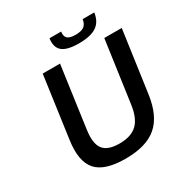

<svg xmlns="http://www.w3.org/2000/svg" viewBox="-200 -1025 1148 1200"><g transform="rotate(-30 374.5 -425.0)"><path d="M116.2 -255.9 178.2 -700.2H303.2L241.2 -255.9Q228.5 -163.6 260.3 -122.3Q292 -81.1 376.5 -81.1Q460.4 -81.1 503.9 -122.3Q547.4 -163.6 560.1 -255.9L622.6 -700.2H748.5L686 -255.9Q665.5 -111.3 588.6 -45.7Q511.7 20 362.3 20Q212.4 20 154.1 -45.4Q95.7 -110.8 116.2 -255.9ZM648.4 -870.1Q639.6 -807.1 597.2 -778.6Q554.7 -750 470.2 -750Q385.7 -750 351.1 -778.6Q316.4 -807.1 325.2 -870.1H409.2Q404.3 -836.9 420.7 -822Q437 -807.1 478.5 -807.1Q520 -807.1 539.8 -821.8Q559.6 -836.4 564.5 -870.1Z"/></g></svg>

Font: Fivo Sans Med
Style: Regular
Weight: 450
Designer: Alexander Slobzheninov
Foundry: Alexander Slobzheninov
Version: 1.0